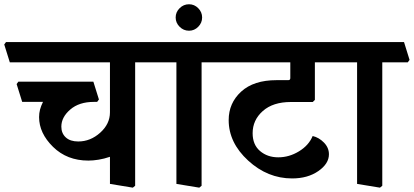

<svg xmlns="http://www.w3.org/2000/svg" viewBox="-48 -845 1925 893"><path d="M671.9 -649.4 697.8 -566.4 689.5 -555.2H580.6V19L569.8 27.8L463.4 10.3V-115.7Q436 -106.4 410.6 -102.3Q385.3 -98.1 362.8 -98.1Q263.7 -98.1 198.7 -161.9Q133.8 -225.6 133.8 -300.3Q133.8 -318.8 138.2 -335.4Q142.6 -352.1 151.9 -371.1H55.2L29.3 -454.1L37.6 -465.3H386.2L412.1 -382.3L403.8 -371.1H388.7Q319.8 -371.1 278.6 -335.4Q237.3 -299.8 237.3 -255.9Q237.3 -225.1 257.8 -206.1Q278.3 -187 315.9 -187Q372.6 -187 418 -227.8Q463.4 -268.6 463.4 -322.3V-555.2H-2.4L-28.3 -638.2L-20 -649.4Z M1008.3 -555.2H889.6V19L878.9 27.8L772.5 10.3V-555.2H671.9L646 -638.2L654.3 -649.4H990.7L1016.6 -566.4Z M769 -763.7Q769 -788.6 787.4 -806.9Q805.7 -825.2 831.1 -825.2Q856 -825.2 874 -806.9Q892.1 -788.6 892.1 -763.7Q892.1 -738.8 874 -720.5Q856 -702.1 831.1 -702.1Q805.7 -702.1 787.4 -720.5Q769 -738.8 769 -763.7Z M1512.2 -649.4 1538.1 -566.4 1529.8 -555.2H1416.5V-380.4L1406.7 -370.6H1304.7Q1221.7 -370.6 1174.3 -328.6Q1127 -286.6 1127 -225.6Q1127 -171.9 1161.4 -142.6Q1195.8 -113.3 1246.1 -113.3Q1296.9 -113.3 1342.5 -141.1Q1388.2 -168.9 1406.2 -212.4Q1435.5 -205.6 1458.7 -181.9Q1481.9 -158.2 1481.9 -127.4Q1481.9 -83.5 1432.6 -49.3Q1383.3 -15.1 1310.5 -15.1Q1196.8 -15.1 1106.2 -98.1Q1015.6 -181.2 1015.6 -286.6Q1015.6 -365.7 1073.7 -418.9Q1131.8 -472.2 1238.3 -472.2H1292.5Q1297.4 -472.2 1299.8 -474.6Q1302.2 -477.1 1302.2 -481.9V-555.2H990.7L964.8 -638.2L973.1 -649.4Z M1848.6 -555.2H1730V19L1719.2 27.8L1612.8 10.3V-555.2H1512.2L1486.3 -638.2L1494.6 -649.4H1831.1L1856.9 -566.4Z"/></svg>

Font: Sitara
Style: Bold
Weight: 700
Designer: Neelakash Kshetrimayum
Foundry: Neelakash Kshetrimayum
Version: Version 1.000;PS Version 1.000;PS 1.0;hotconv 1.;hotconv 1.0